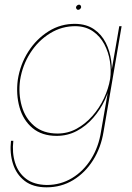

<svg xmlns="http://www.w3.org/2000/svg" viewBox="-20 -572 565 821"><path d="M37 30Q31 81 44.5 124Q58 167 91.5 192.5Q125 218 180 219Q239 219 288 189.5Q337 160 369.5 108Q402 56 412 -10L490 -460H500L423 -10Q412 59 378 113Q344 167 293 198Q242 229 179 229Q121 229 85.5 201.5Q50 174 35.5 128.5Q21 83 27 30ZM56 -230Q66 -296 100.5 -350.5Q135 -405 187.5 -438Q240 -471 303 -470Q350 -469 382 -447Q414 -425 432 -389.5Q450 -354 455.5 -312Q461 -270 455 -230Q448 -187 428.5 -145Q409 -103 378.5 -68Q348 -33 308.5 -12Q269 9 222 9Q159 9 119 -24.5Q79 -58 63.5 -113Q48 -168 56 -230ZM66 -230Q58 -171 73 -118.5Q88 -66 126.5 -33.5Q165 -1 226 -1Q270 -1 307.5 -21.5Q345 -42 375 -76Q405 -110 424.5 -151.5Q444 -193 451 -235Q456 -271 450 -310Q444 -349 426 -383Q408 -417 377.5 -438Q347 -459 305 -460Q245 -461 194 -429.5Q143 -398 109.5 -345.5Q76 -293 66 -230ZM305 -541Q306 -546 310 -549Q314 -552 318 -552Q322 -552 324.5 -549Q327 -546 327 -541Q326 -537 322.5 -533.5Q319 -530 314 -530Q310 -530 307.5 -533.5Q305 -537 305 -541Z"/></svg>

Font: Jost Thin
Style: Italic
Weight: 200
Italic angle: -5°
Version: Version 3.710